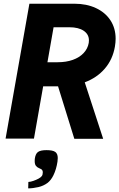

<svg xmlns="http://www.w3.org/2000/svg" viewBox="-20 -745 642 1032"><path d="M138 -725H380.5Q445 -725 495.2 -701.8Q545.5 -678.5 573.5 -636Q601.5 -593.5 601.5 -536.5Q601.5 -517.5 597.5 -493.5Q585.5 -425 543.2 -376Q501 -327 435.5 -302.5L534.5 1H379.5L292 -281H212L162.5 0H10ZM457 -514.5Q458 -519 458 -528Q458 -560.5 430 -579.5Q402 -598.5 353 -598.5H268L235 -410.5H290Q335.5 -410.5 371.2 -423.2Q407 -436 429.2 -459.5Q451.5 -483 457 -514.5ZM187.5 215Q199.5 208.5 204.8 201.2Q210 194 210 181.5Q210 169 201 164Q199 162.5 188.8 158.2Q178.5 154 172.5 145.5Q166.5 137 166.5 120.5Q166.5 113 167 109Q170.5 82 184 72Q197.5 62 230 62Q264 62 277.2 71.8Q290.5 81.5 290.5 104.5Q290.5 113 289 123.5Q283 164.5 267 197.5Q254 224 235 238.5Q214 254 187 260.5Q156.5 267.5 131.5 267.5L132.5 233Q144.5 232.5 160 227Q175.5 221.5 187.5 215Z"/></svg>

Font: JuliaMono ExtraBoldItalic
Style: Regular
Weight: 800
Italic angle: -9°
Monospace: yes
Designer: cormullion
Foundry: corm
Version: Version 0.049; ttfautohint (v1.8.4)